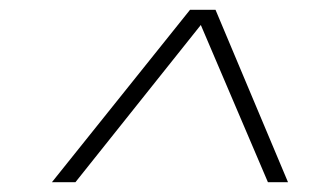

<svg xmlns="http://www.w3.org/2000/svg" viewBox="-20 -750 642 392"><path d="M86 -378 368 -730H420L568 -378H527L390 -699L134 -378Z"/></svg>

Font: REM Thin
Style: Italic
Weight: 250
Italic angle: -11°
Designer: Octavio Pardo
Foundry: Ashler Design
Version: Version 1.005;gftools[0.9.28]